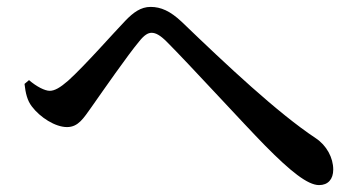

<svg xmlns="http://www.w3.org/2000/svg" viewBox="-20 -619 1040 556"><path d="M51 -376C54 -349 59 -328 72 -311C96 -279 140 -251 174 -251C207 -251 222 -277 245 -309C278 -356 351 -461 383 -499C398 -518 409 -524 419 -524C431 -524 444 -517 463 -498C528 -433 686 -260 748 -197C821 -123 871 -83 904 -83C930 -83 945 -100 945 -128C945 -162 926 -198 894 -219C784 -292 638 -429 506 -556C473 -587 446 -599 416 -599C388 -599 366 -583 343 -559C311 -526 225 -428 177 -385C154 -365 138 -356 124 -356C110 -356 86 -368 64 -387Z"/></svg>

Font: Noto Serif CJK HK SemiBold
Style: Regular
Weight: 600
Designer: Ryoko NISHIZUKA 西塚涼子 (kana & ideographs); Frank Grießhammer (Latin, Greek & Cyrillic); Wenlong ZHANG 张文龙 (bopomofo); San
Foundry: Adobe
Version: Version 2.001;hotconv 1.1.0;makeotfexe 2.6.0